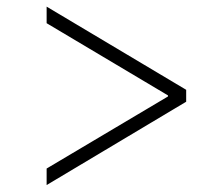

<svg xmlns="http://www.w3.org/2000/svg" viewBox="-20 -567 656 567"><path d="M529.8 -266.6 117.7 -20.5V-69.3L479.5 -284.2L476.1 -277.8V-290.5L479.5 -283.2L117.7 -498.5V-547.4L529.8 -301.8Z"/></svg>

Font: Inter 24pt ExtraLight
Style: Regular
Weight: 250
Designer: Rasmus Andersson
Foundry: rsms
Version: Version 4.001;git-66647c0bb